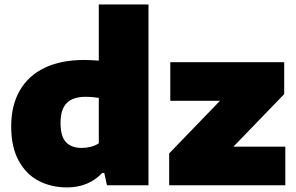

<svg xmlns="http://www.w3.org/2000/svg" viewBox="-20 -828 1324 858"><path d="M30 -263Q30 -356.5 68.2 -423.2Q106.5 -490 179.5 -525Q252.5 -560 355.5 -560Q382.5 -560 421.5 -557V-808H643.5V0H458L446 -55H436.5Q408.5 -24.5 368.8 -7.5Q329 9.5 279.5 9.5Q209.5 9.5 153.2 -19.5Q97 -48.5 63.5 -109.8Q30 -171 30 -263ZM421.5 -187.5V-390.5Q390.5 -395.5 364 -395.5Q306 -395.5 278.2 -367.5Q250.5 -339.5 250.5 -278.5Q250.5 -218.5 274.8 -192.8Q299 -167 345 -167Q366 -167 386.2 -172.2Q406.5 -177.5 421.5 -187.5ZM1023 -172.5H1255V0H736V-142.5L963 -377.5H741V-550H1250V-407.5Z"/></svg>

Font: Encode Sans Semi Expanded Black
Style: Regular
Weight: 900
Width: 6
Designer: Multiple Designers
Foundry: Impallari Type
Version: Version 2.000